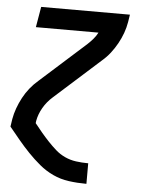

<svg xmlns="http://www.w3.org/2000/svg" viewBox="-53 -562 605 819"><g transform="rotate(5 250.0 -152.5)"><path d="M347 215Q309 215 272.5 210Q236 205 204 190Q172 175 145 152.5Q118 130 94 105Q70 80 48 53.5Q26 27 4 0L9 -33Q13 -56 21.5 -79.5Q30 -103 42 -125.5Q54 -148 70 -168Q86 -188 106 -205L301 -380Q313 -391 324.5 -404.5Q336 -418 343 -432H75L90 -520H470L465 -488Q461 -464 452.5 -440.5Q444 -417 431.5 -394.5Q419 -372 403.5 -352Q388 -332 368 -315L173 -140Q148 -118 132 -90Q116 -62 111 -33L110 -24Q125 -5 140.5 13.5Q156 32 172.5 49.5Q189 67 207 83Q225 99 247.5 109.5Q270 120 295.5 123.5Q321 127 347 127H348V215Z"/></g></svg>

Font: Iosevka Curly Semibold
Style: Italic
Weight: 600
Italic angle: -9°
Monospace: yes
Designer: Belleve Invis
Foundry: Belleve Invis
Version: Version 22.1.2; ttfautohint (v1.8.4)